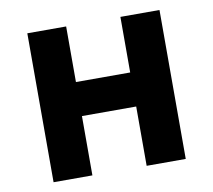

<svg xmlns="http://www.w3.org/2000/svg" viewBox="-67 -636 788 711"><g transform="rotate(-10 327.0 -280.0)"><path d="M225 -560H79V0H225V-223H429V0H576V-560H429V-351H225Z"/></g></svg>

Font: Spoqa Han Sans Neo Bold
Style: Bold
Weight: 700
Designer: [Spoqa Han Sans Neo] Dong-huui Kim  Younghwa Kang  Yujin Lee  [Noto Sans] Ryoko NISHIZUKA  (kana & ideographs); Paul D. 
Foundry: Spoqa (http://www.spoqa-han-sans.com)
Version: Version 1.100;hotconv 1.0.109;makeotfexe 2.5.65596